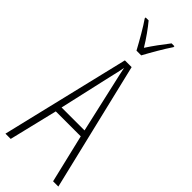

<svg xmlns="http://www.w3.org/2000/svg" viewBox="-307 -978 1006 1006"><g transform="rotate(45 196.0 -475.0)"><path d="M178 -793H213C238 -839 273 -900 302 -943V-950H281C247 -906 223 -874 195 -831C170 -873 137 -919 111 -950H89V-943C114 -908 152 -841 178 -793ZM353 0H392L221 -714H171L0 0H39L104 -269H289ZM215 -596 281 -305H111L177 -597C185 -631 191 -654 196 -683C202 -654 207 -630 215 -596Z"/></g></svg>

Font: Noto Sans Sinhala UI ExtraCondensed ExtraLight
Style: Regular
Weight: 200
Width: 2
Designer: Jelle Bosma - Monotype Design Team
Foundry: Monotype Imaging Inc.
Version: Version 2.006